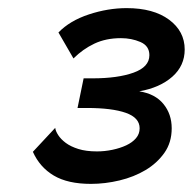

<svg xmlns="http://www.w3.org/2000/svg" viewBox="-20 -836 475 473"><path d="M204 -383Q147 -383 112.5 -403.5Q78 -424 61 -462L116 -521Q117 -513 123.5 -503Q130 -493 142 -484Q154 -475 173 -469Q192 -463 219 -463Q238 -463 257 -467Q276 -471 291 -478Q306 -485 315 -495.5Q324 -506 324 -520Q324 -546 290 -558Q256 -570 194 -570H171L186 -643H208Q270 -643 309 -657Q348 -671 348 -700Q348 -723 326 -732.5Q304 -742 278 -742Q241 -742 212.5 -728.5Q184 -715 161 -692L124 -756Q152 -785 199 -800.5Q246 -816 292 -816Q358 -816 396.5 -787.5Q435 -759 435 -714Q435 -674 404.5 -647Q374 -620 323 -611Q362 -605 382.5 -580Q403 -555 403 -520Q403 -485 385 -459.5Q367 -434 338.5 -417Q310 -400 274.5 -391.5Q239 -383 204 -383Z"/></svg>

Font: PTCRaleway
Style: Bold Italic
Weight: 700
Italic angle: -12°
Designer: Matt McInerney, Pablo Impallari, Rodrigo Fuenzalida
Foundry: Matt McInerney, Pablo Impallari, Rodrigo Fuenzalida
Version: Version 3.000g; ttfautohint (v1.5) -l 8 -r 28 -G 28 -x 14 -D